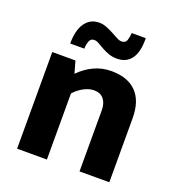

<svg xmlns="http://www.w3.org/2000/svg" viewBox="-126 -793 827 896"><g transform="rotate(20 287.0 -345.0)"><path d="M206 0H58V-480H173L190 -420Q222 -453 262 -472Q302 -491 349 -491Q430 -491 473 -447Q516 -403 516 -318V0H368V-303Q368 -338 351.5 -358.5Q335 -379 303 -379Q279 -379 252.5 -365Q226 -351 206 -328ZM123 -546Q123 -613 148.5 -648.5Q174 -684 218 -684Q237 -684 255.5 -676.5Q274 -669 290 -660.5Q306 -652 319.5 -644.5Q333 -637 344 -637Q364 -637 369.5 -653.5Q375 -670 376 -690H446Q447 -620 422 -587Q397 -554 352 -554Q328 -554 309 -561Q290 -568 274.5 -577Q259 -586 246.5 -593Q234 -600 223 -600Q207 -600 200.5 -585Q194 -570 193 -546Z"/></g></svg>

Font: Mukta Mahee ExtraBold
Style: Regular
Weight: 800
Designer: Shuchita Grover, Noopur Datye, Girish Dalvi, Yashodeep Gholap
Foundry: Ek Type
Version: Version 2.538;PS 1.000;hotconv 16.6.51;makeotf.lib2.5.65220;